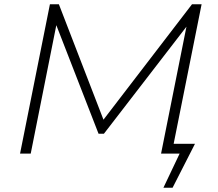

<svg xmlns="http://www.w3.org/2000/svg" viewBox="-20 -720 1020 900"><path d="M794 -46H894L789 160H746L822 0H735L854 -595L467 -93H442L244 -602L124 0H74L214 -700H256L465 -159L880 -700H925Z"/></svg>

Font: Montserrat Alternates Light
Style: Italic
Weight: 300
Italic angle: -11.3°
Designer: Julieta Ulanovsky
Foundry: Julieta Ulanovsky
Version: Version 7.200